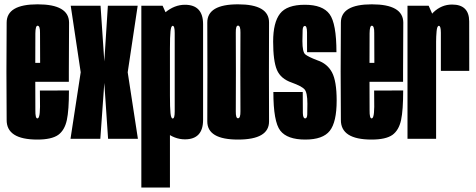

<svg xmlns="http://www.w3.org/2000/svg" viewBox="-20 -626 2145 866"><path d="M148.5 3.5V-92Q139 -92 139.5 -129Q139 -165.5 139 -302.5Q139 -443 139.5 -476Q140 -510 149.5 -510Q161 -510 160.5 -477Q160.5 -445.5 161 -342.5H128V-257H290.5Q290.5 -279.5 290.5 -302.5Q290.5 -441.5 291.5 -524.5Q290.5 -606.5 149.5 -606.5Q10 -606.5 10 -524Q9 -441 9 -303.5Q9 -175 10 -85.5Q9 3.5 148.5 3.5ZM148.5 -92V3.5Q212.5 3.5 242.5 -17.5Q271.5 -38.5 281.5 -84.5Q291 -128.5 291 -218L160 -217.5Q160 -176.5 160.5 -144Q160 -112.5 156.5 -102Q154 -92 148.5 -92Z M298 0H432.5L450.5 -252L467.5 0H602L556 -300L601 -600H466.5L450.5 -349L433.5 -600H299L344 -300Z M617.5 220H746.5V-526.5L713.5 -600H617.5ZM814 2.5Q896 2.5 896 -85.2Q896 -173 896 -301Q896 -429 896 -516.8Q896 -604.5 814 -604.5Q767 -604.5 725.2 -569.8Q683.5 -535 683.5 -455.5L746.5 -408Q746.5 -460 749 -484.8Q751.5 -509.5 759 -509.5Q768 -509.5 768 -477.2Q768 -445 768 -301Q768 -154 768 -122.8Q768 -91.5 759 -91.5Q751.5 -91.5 749 -115.8Q746.5 -140 746.5 -195L683.5 -145Q683.5 -65.5 725.2 -31.5Q767 2.5 814 2.5Z M1053.5 3.5Q1194 3.5 1193.5 -78.8Q1193 -161 1193 -301Q1193 -442 1193.5 -524.2Q1194 -606.5 1053.5 -606.5Q914.5 -606.5 915 -524.2Q915.5 -442 915.5 -301Q915.5 -161 915 -78.8Q914.5 3.5 1053.5 3.5ZM1053.5 -92.5Q1043 -92.5 1043.5 -124Q1044 -155.5 1044 -301Q1044 -447.5 1043.5 -479Q1043 -510.5 1053.5 -510.5Q1065 -510.5 1064.5 -479Q1064 -447.5 1064 -301Q1064 -155.5 1064.5 -124Q1065 -92.5 1053.5 -92.5Z M1357 3.5Q1436.5 3.5 1467.5 -36Q1498.5 -75.5 1498.5 -172.5Q1498.5 -260 1477.5 -299.5Q1456.5 -339 1411.5 -354Q1369.5 -370 1356.8 -380.8Q1344 -391.5 1344 -440.5Q1344 -472 1345 -490.5Q1346 -509 1355 -509Q1364.5 -509 1364.8 -480.5Q1365 -452 1365 -390.5H1497.5Q1497.5 -520 1466.5 -562.2Q1435.5 -604.5 1355 -604.5Q1274 -604.5 1243 -564.5Q1212 -524.5 1212 -438.5Q1212 -351 1229 -310.8Q1246 -270.5 1296 -253.5Q1340 -237.5 1353.2 -223.5Q1366.5 -209.5 1366.5 -158Q1366.5 -126.5 1365.8 -109.2Q1365 -92 1356.5 -92Q1346.5 -92 1346 -116.2Q1345.5 -140.5 1345.5 -211H1213Q1213 -77 1244.2 -36.8Q1275.5 3.5 1357 3.5Z M1656 3.5V-92Q1646.5 -92 1647 -129Q1646.5 -165.5 1646.5 -302.5Q1646.5 -443 1647 -476Q1647.5 -510 1657 -510Q1668.5 -510 1668 -477Q1668 -445.5 1668.5 -342.5H1635.5V-257H1798Q1798 -279.5 1798 -302.5Q1798 -441.5 1799 -524.5Q1798 -606.5 1657 -606.5Q1517.5 -606.5 1517.5 -524Q1516.5 -441 1516.5 -303.5Q1516.5 -175 1517.5 -85.5Q1516.5 3.5 1656 3.5ZM1656 -92V3.5Q1720 3.5 1750 -17.5Q1779 -38.5 1789 -84.5Q1798.5 -128.5 1798.5 -218L1667.5 -217.5Q1667.5 -176.5 1668 -144Q1667.5 -112.5 1664 -102Q1661.5 -92 1656 -92Z M1968.5 -306.5H2096.5Q2096.5 -453.5 2096.2 -529.5Q2096 -605.5 2019 -605.5Q1971.5 -605.5 1934.8 -570.5Q1898 -535.5 1898 -444.5L1947 -438Q1947 -460.5 1949.2 -485Q1951.5 -509.5 1959.5 -509.5Q1968.5 -509.5 1968.5 -478Q1968.5 -446.5 1968.5 -306.5ZM1818 0H1947V-524.5L1913.5 -600H1818Z"/></svg>

Font: Anybody UltraCondensed
Style: Bold
Weight: 700
Width: 1
Version: Version 1.113;gftools[0.9.25]